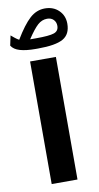

<svg xmlns="http://www.w3.org/2000/svg" viewBox="-116 -851 461 891"><g transform="rotate(-10 114.5 -406.0)"><path d="M-25.4 -667.5 -15.6 -713.9Q-8.8 -708 1.2 -700Q11.2 -691.9 20.5 -687Q59.6 -752 91.3 -780.8Q123 -809.6 162.6 -809.6Q202.6 -809.6 228 -784.7Q253.4 -759.8 253.4 -722.2Q253.4 -671.9 218 -651.9Q182.6 -631.8 99.6 -631.8H87.9Q43.5 -631.8 14.9 -640.1Q-13.7 -648.4 -25.4 -667.5ZM98.6 -680.2Q161.6 -680.2 183.8 -688Q206.1 -695.8 206.1 -720.2Q206.1 -737.8 194.8 -749.3Q183.6 -760.7 164.6 -760.7Q140.1 -760.7 120.1 -742.7Q100.1 -724.6 70.8 -680.2ZM52.7 -579.1H174.3V-1.4H52.7Z"/></g></svg>

Font: Vazir WOL
Style: Bold-WOL
Weight: 700
Designer: Saber Rastikerdar
Foundry: Saber Rastikerdar
Version: Version 30.0.0